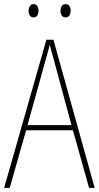

<svg xmlns="http://www.w3.org/2000/svg" viewBox="-20 -907 477 927"><path d="M410 0 332 -278H106L27 0H0L204 -715H238L437 0ZM243 -607Q237 -629 231.5 -648.5Q226 -668 220 -691Q215 -669 209 -649.5Q203 -630 197 -606L113 -303H325ZM118 -855Q118 -867 124 -877Q130 -887 142 -887Q154 -887 160 -877.5Q166 -868 166 -855Q166 -841 160 -832Q154 -823 142 -823Q130 -823 124 -832.5Q118 -842 118 -855ZM272 -855Q272 -868 278 -877.5Q284 -887 296 -887Q309 -887 315 -878Q321 -869 321 -855Q321 -841 315 -832Q309 -823 296 -823Q284 -823 278 -832.5Q272 -842 272 -855Z"/></svg>

Font: Noto Sans Telugu Condensed Thin
Style: Regular
Weight: 100
Width: 3
Designer: Jelle Bosma - Monotype Design Team
Foundry: Monotype Imaging Inc.
Version: Version 2.005; ttfautohint (v1.8.4.7-5d5b)